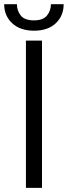

<svg xmlns="http://www.w3.org/2000/svg" viewBox="-29 -907 327 927"><path d="M173.8 -710.9V0H96.2V-710.9ZM216.8 -886.7H278.3Q278.3 -830.6 240.2 -794.7Q202.1 -758.8 135.3 -758.8Q68.8 -758.8 30 -794.7Q-8.8 -830.6 -8.8 -886.7H52.7Q52.7 -855.5 71.3 -832Q89.8 -808.6 135.3 -808.6Q178.7 -808.6 197.8 -832Q216.8 -855.5 216.8 -886.7Z"/></svg>

Font: Vazirmatn UI FD Light
Style: Regular
Weight: 300
Designer: Saber Rastikerdar
Foundry: Saber Rastikerdar
Version: Version 33.003